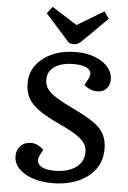

<svg xmlns="http://www.w3.org/2000/svg" viewBox="-63 -996 702 1055"><g transform="rotate(5 288.5 -468.5)"><path d="M536 -197Q536 -133 501.5 -85.5Q467 -38 406 -12Q345 14 266 14Q204 14 156 -2.5Q108 -19 80 -48.5Q52 -78 52 -117Q52 -150 73.5 -173Q95 -196 131 -196Q152 -196 170 -186.5Q188 -177 201 -164L184 -132Q167 -98 190.5 -76.5Q214 -55 273 -55Q345 -55 389 -86Q433 -117 433 -172Q433 -198 419.5 -219Q406 -240 373 -262Q340 -284 281 -311Q209 -344 165.5 -374Q122 -404 102.5 -439Q83 -474 83 -522Q83 -579 116 -622.5Q149 -666 205.5 -690.5Q262 -715 335 -715Q393 -715 438.5 -697.5Q484 -680 510.5 -649.5Q537 -619 537 -580Q537 -550 518.5 -530Q500 -510 468 -510Q445 -510 426.5 -518.5Q408 -527 395 -538L415 -576Q432 -607 409.5 -627.5Q387 -648 327 -648Q262 -648 223 -622.5Q184 -597 184 -551Q184 -523 197.5 -501.5Q211 -480 248.5 -456Q286 -432 359 -397Q427 -365 465.5 -336.5Q504 -308 520 -275Q536 -242 536 -197ZM155 -913 184 -951 323 -863 470 -951 497 -913 371 -788Q357 -773 344.5 -765Q332 -757 318 -757Q309 -757 302.5 -758.5Q296 -760 290 -762Z"/></g></svg>

Font: Literata 7pt Medium
Style: Italic
Weight: 500
Italic angle: -2°
Designer: Latin by Veronika Burian and Jose Scaglione. Greek by Irene Vlachou. Cyrillic by Vera Evstafieva
Foundry: TypeTogether
Version: Version 3.002